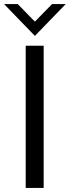

<svg xmlns="http://www.w3.org/2000/svg" viewBox="-47 -921 342 941"><path d="M79 -697H167V0H79ZM-27 -901H40L124 -815L208 -901H275L124 -745Z"/></svg>

Font: HK Grotesk
Style: Regular
Weight: 400
Designer: Alfredo Marco Pradil
Foundry: Hanken Design Co.
Version: Version 3.001